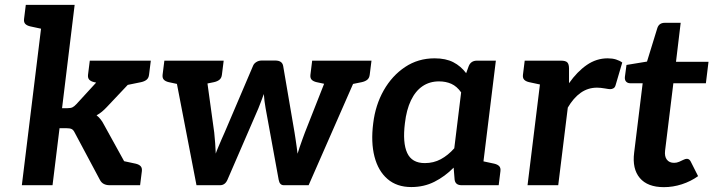

<svg xmlns="http://www.w3.org/2000/svg" viewBox="-20 -764 2946 792"><path d="M70.1 0 161.3 -743.8H287.9L236 -317.8H259Q271.9 -317.8 279.1 -321.4Q286.4 -324.9 295.4 -334.7L439.4 -491.8Q448.5 -502.7 459.1 -508.3Q469.7 -513.8 485.5 -513.8H601.3L421 -322.8Q410.9 -312 400.7 -303.5Q390.6 -295 378.3 -288.3Q387.9 -281.1 395.5 -271.1Q403.2 -261.1 409.3 -248.9L546.7 0H432.5Q418.1 0 408 -5.4Q397.8 -10.7 391.8 -22.6L288.4 -216.5Q283 -228 275.7 -231.6Q268.4 -235.2 253.4 -235.2H225.6L196.7 0ZM477.4 -407.8 413.7 -469.8 419.2 -513.8H566.5L506.1 -413.6ZM458.7 0 420 -113.8 486.7 -100.2ZM185.6 -743.8 161 -643.1 105.1 -655.1Q91.4 -658.2 84.5 -665.2Q77.6 -672.2 79.2 -685.7L86.4 -743.8ZM602.1 -513.8 594.8 -455.7Q593.3 -442.2 584.8 -435.2Q576.3 -428.2 562 -425.1L503.3 -413.1L503 -513.8ZM449.6 -513.8 424.4 -413.1 368.5 -425.1Q355 -428.2 348.3 -435.2Q341.6 -442.2 343.1 -455.7L350.4 -513.8ZM458.7 0 483.9 -100.8 539.8 -88.8Q553.3 -85.6 560 -78.6Q566.7 -71.6 565.2 -58.1L557.9 0Z M790.5 0 691.3 -513.8H792.1Q822.5 -513.8 826.1 -490.3L863.7 -217.2Q865.8 -194.7 867.6 -173.3Q869.4 -152 870 -130.4Q872.8 -139.6 879.9 -156Q887 -172.4 894.2 -189.7Q901.5 -206.9 906.4 -217.2L1023.2 -491.1Q1026.8 -501.4 1036.9 -507.8Q1047 -514.3 1059.4 -514.3H1115.5Q1144.6 -514.3 1148.2 -491.1L1195 -217.2Q1196.4 -207.9 1199.1 -190.8Q1201.7 -173.6 1204 -156.9Q1206.4 -140.2 1207.4 -129.9Q1210.4 -140.2 1216.1 -157.1Q1221.8 -174 1228 -190.9Q1234.2 -207.8 1237.7 -217.2L1345.3 -490.3Q1348.9 -500.6 1359.3 -507.2Q1369.6 -513.8 1382.5 -513.8H1478.5L1253.1 0H1150.7Q1133.6 0 1129.6 -22.1L1075.6 -317.7Q1073 -332.1 1071.1 -347Q1069.3 -361.8 1068.3 -376.2Q1062.6 -361 1057.7 -347.6Q1052.9 -334.1 1045.7 -316.7L918.1 -22.1Q908.4 0 887.7 0ZM769.8 -481.4 773.9 -513.8H848.4L844.2 -481.4ZM1329.3 -481.4 1333.5 -513.8H1407.9L1403.8 -481.4ZM757.2 -513.8 732 -413.1 676.1 -425.1Q662.6 -428.2 655.9 -435.2Q649.2 -442.2 650.7 -455.7L658 -513.8ZM902.7 -513.8 895.4 -455.7Q893.8 -442.2 885.3 -435.2Q876.8 -428.2 862.6 -425.1L803.8 -413.1L803.5 -513.8ZM1366.9 -513.8 1341.8 -413.1 1285.8 -425.1Q1272.3 -428.2 1265.6 -435.2Q1258.9 -442.2 1260.5 -455.7L1267.7 -513.8ZM1512.4 -513.8 1505.1 -455.7Q1503.5 -442.2 1495.1 -435.2Q1486.6 -428.2 1472.3 -425.1L1413.5 -413.1L1413.2 -513.8Z M1676.6 7.6Q1616.9 7.6 1578.5 -25.6Q1540 -58.7 1524.7 -118.1Q1509.5 -177.4 1519.5 -255.4Q1528.5 -330.6 1562.8 -391.2Q1597.2 -451.8 1651 -487.6Q1704.7 -523.4 1772.7 -523.4Q1818.9 -523.4 1850 -507.3Q1881 -491.3 1902.9 -462.1L1913.3 -490.8Q1922.3 -513.8 1947.4 -513.8H2025.4L1962.2 0H1884.3Q1858.2 0 1855.3 -23L1851.3 -72.5Q1815.1 -35.9 1772 -14.2Q1728.9 7.6 1676.6 7.6ZM1732.3 -91.2Q1768.4 -91.2 1798.2 -107.2Q1828 -123.2 1853.9 -152.3L1882.2 -383Q1864.5 -408 1841.8 -418.2Q1819 -428.3 1791 -428.3Q1752.1 -428.3 1722.9 -408.4Q1693.6 -388.5 1675.1 -349.8Q1656.6 -311.2 1650.2 -255.4Q1640.3 -175.2 1659.6 -133.2Q1678.9 -91.2 1732.3 -91.2ZM1937.9 0 1963 -100.8 2019 -88.8Q2032.5 -85.6 2039.2 -78.6Q2045.9 -71.6 2044.3 -58.1L2037.1 0Z M2156.1 0 2219.3 -513.8H2293.6Q2313.2 -513.8 2320.1 -506.6Q2327 -499.4 2327.2 -482L2327.2 -420.7Q2360.7 -468.5 2400.5 -496Q2440.3 -523.4 2486.6 -523.4Q2505.9 -523.4 2521 -518.7Q2536.1 -514 2546.8 -506L2519.2 -412.2Q2516.7 -403.4 2510.5 -399.8Q2504.4 -396.2 2496.7 -396.2Q2492 -396.2 2474.5 -399.3Q2456.9 -402.4 2442.5 -402.4Q2405.5 -402.4 2375.6 -381.4Q2345.7 -360.3 2322.2 -320.2L2282.7 0ZM2243.6 -513.8 2218.5 -413.1 2162.5 -425.1Q2149 -428.2 2142.3 -435.2Q2135.6 -442.2 2137.2 -455.7L2144.4 -513.8Z M2718.5 8Q2651.1 8 2619.2 -29.8Q2587.3 -67.5 2595.9 -134.5L2631 -420.6H2579.7Q2569.4 -420.6 2563 -427Q2556.6 -433.5 2557.6 -446.3L2564.3 -496.1L2648.9 -510L2691.7 -648.9Q2699 -669.9 2722.3 -669.9H2787.8L2768.5 -509H2902.6L2891.8 -420.6H2757.6L2723.5 -142.8Q2720.6 -118.8 2730.7 -105.6Q2740.8 -92.3 2760.6 -92.3Q2771.6 -92.3 2781.4 -96.6Q2791.2 -100.9 2799.3 -104.9Q2807.3 -108.9 2813.4 -108.9Q2823.3 -108.9 2829 -98.1L2859.6 -37.4Q2829.7 -15.9 2792.8 -3.9Q2756 8 2718.5 8Z"/></svg>

Font: Aleo
Style: Italic
Weight: 400
Italic angle: -7°
Designer: Alessio Laiso
Foundry: Alessio Laiso
Version: Version 2.001;gftools[0.9.29]